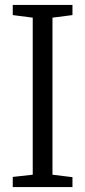

<svg xmlns="http://www.w3.org/2000/svg" viewBox="-20 -763 348 783"><path d="M113.5 -50.5V-691L32 -701.5V-743H275.5V-701.5L194 -691V-50.5L275.5 -40.5V0H32V-41.5Z"/></svg>

Font: Merriweather 24pt SemiCondensed Light
Style: Regular
Weight: 300
Width: 4
Designer: Eben Sorkin
Foundry: Eben Sorkin
Version: Version 2.100